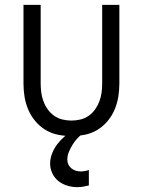

<svg xmlns="http://www.w3.org/2000/svg" viewBox="-20 -550 590 793"><path d="M275 12Q247 12 219.5 6.5Q192 1 168 -13.5Q144 -28 126 -49.5Q108 -71 97 -96.5Q86 -122 81.5 -149.5Q77 -177 77 -205V-530H148V-205Q148 -186 150.5 -167.5Q153 -149 159.5 -131.5Q166 -114 177 -98.5Q188 -83 203.5 -72Q219 -61 237.5 -56.5Q256 -52 275 -52Q294 -52 312.5 -56.5Q331 -61 346.5 -72Q362 -83 373 -98.5Q384 -114 390.5 -131.5Q397 -149 399.5 -167.5Q402 -186 402 -205V-530H473V-205Q473 -177 468.5 -149.5Q464 -122 453 -96.5Q442 -71 424 -49.5Q406 -28 382 -13.5Q358 1 330.5 6.5Q303 12 275 12ZM299 223Q279 223 258.5 217Q238 211 221.5 198Q205 185 196 165.5Q187 146 187 126Q187 104 195.5 83Q204 62 217 45Q230 28 247 13.5Q264 -1 283 -12H324V0Q311 9 299.5 21.5Q288 34 279.5 48Q271 62 264.5 77.5Q258 93 258 109Q258 120 262.5 129.5Q267 139 275 145.5Q283 152 293 155Q303 158 313 158Q322 158 330.5 156.5Q339 155 347 152V216Q335 219 323 221Q311 223 299 223Z"/></svg>

Font: Lode
Style: Regular
Weight: 400
Monospace: yes
Designer: Belleve Invis
Foundry: Belleve Invis
Version: Version 29.2.0; ttfautohint (v1.8.3)